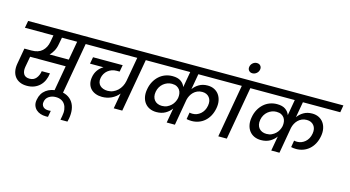

<svg xmlns="http://www.w3.org/2000/svg" viewBox="-121 -1472 4165 2283"><g transform="rotate(15 1961.5 -330.0)"><path d="M466 -568Q458 -520 438 -483.5Q418 -447 392 -421H628L669 -652H482ZM42 -740H911L895 -652H774L659 0H554L613 -335H175L151 -203Q142 -149 162 -115Q182 -81 236 -81Q286 -81 315.5 -116.5Q345 -152 353 -205H454Q448 -157 430.5 -118Q413 -79 383.5 -50.5Q354 -22 314.5 -6.5Q275 9 226 9Q175 9 138 -8Q101 -25 78.5 -54.5Q56 -84 48.5 -124.5Q41 -165 49 -213L84 -411H172Q256 -411 302.5 -454Q349 -497 362 -568L377 -652H26Z M536 301Q502 301 471 290.5Q440 280 418 259.5Q396 239 385.5 208.5Q375 178 383 137Q397 57 456 13.5Q515 -30 603 -30Q666 -30 710.5 -8Q755 14 781.5 52.5Q808 91 815.5 143Q823 195 812 255Q810 266 807.5 275.5Q805 285 803 295H717L726 248Q735 203 730 166.5Q725 130 708 103.5Q691 77 662.5 63Q634 49 595 49Q547 49 511 73Q475 97 468 141Q464 161 469 176.5Q474 192 485 203Q496 214 512.5 219.5Q529 225 549 225Q556 225 563.5 224.5Q571 224 579 223L565 300Q558 301 551 301Q544 301 536 301Z M863 -740H1651L1635 -652H1514L1399 0H1294L1328 -191Q1292 -146 1238.5 -120.5Q1185 -95 1123 -95Q1080 -95 1044 -108.5Q1008 -122 984 -147Q960 -172 950 -208.5Q940 -245 948 -292Q956 -340 982.5 -378Q1009 -416 1050 -440H884L899 -523H1264L1249 -440H1212Q1180 -440 1153 -430Q1126 -420 1105 -403Q1084 -386 1069.5 -361.5Q1055 -337 1050 -309Q1044 -278 1051 -254.5Q1058 -231 1074.5 -215Q1091 -199 1115.5 -190.5Q1140 -182 1169 -182Q1205 -182 1236 -195.5Q1267 -209 1291.5 -232Q1316 -255 1332.5 -286Q1349 -317 1356 -353L1409 -652H848Z M1978 -181Q1949 -140 1903 -114Q1857 -88 1794 -88Q1748 -88 1711.5 -104.5Q1675 -121 1651 -152Q1627 -183 1618 -226.5Q1609 -270 1619 -323Q1628 -375 1651 -417Q1674 -459 1707 -489Q1740 -519 1782 -535Q1824 -551 1872 -551Q1937 -551 1974.5 -525Q2012 -499 2027 -458L2061 -652H1588L1603 -740H2636L2621 -652H2161L2127 -459Q2155 -499 2199.5 -525Q2244 -551 2304 -551Q2350 -551 2385.5 -533.5Q2421 -516 2443.5 -485Q2466 -454 2474.5 -411.5Q2483 -369 2474 -319Q2464 -264 2441 -222Q2418 -180 2385 -151.5Q2352 -123 2311.5 -108.5Q2271 -94 2226 -94Q2191 -94 2164 -101L2178 -184Q2186 -182 2195.5 -181Q2205 -180 2215 -180Q2242 -180 2267 -189.5Q2292 -199 2313 -217Q2334 -235 2348.5 -261Q2363 -287 2369 -321Q2380 -384 2349 -422.5Q2318 -461 2261 -461Q2227 -461 2200.5 -449Q2174 -437 2154.5 -417.5Q2135 -398 2122 -373Q2109 -348 2103 -321L2047 0H1946ZM1839 -176Q1875 -176 1902.5 -189Q1930 -202 1950.5 -221.5Q1971 -241 1983.5 -265.5Q1996 -290 2001 -313L2002 -319Q2006 -344 2002.5 -369.5Q1999 -395 1985.5 -415.5Q1972 -436 1948 -448.5Q1924 -461 1888 -461Q1859 -461 1832.5 -451Q1806 -441 1784 -423Q1762 -405 1746.5 -379Q1731 -353 1725 -320Q1719 -286 1725 -259.5Q1731 -233 1746.5 -214.5Q1762 -196 1785.5 -186Q1809 -176 1839 -176Z M2696 -652H2574L2589 -740H2938L2922 -652H2801L2686 0H2581Z M2778 -829Q2750 -829 2734 -848Q2718 -867 2723 -895Q2728 -923 2750 -942Q2772 -961 2800 -961Q2829 -961 2845 -942Q2861 -923 2856 -895Q2851 -867 2828.5 -848Q2806 -829 2778 -829Z M3265 -181Q3236 -140 3190 -114Q3144 -88 3081 -88Q3035 -88 2998.5 -104.5Q2962 -121 2938 -152Q2914 -183 2905 -226.5Q2896 -270 2906 -323Q2915 -375 2938 -417Q2961 -459 2994 -489Q3027 -519 3069 -535Q3111 -551 3159 -551Q3224 -551 3261.5 -525Q3299 -499 3314 -458L3348 -652H2875L2890 -740H3923L3908 -652H3448L3414 -459Q3442 -499 3486.5 -525Q3531 -551 3591 -551Q3637 -551 3672.5 -533.5Q3708 -516 3730.5 -485Q3753 -454 3761.5 -411.5Q3770 -369 3761 -319Q3751 -264 3728 -222Q3705 -180 3672 -151.5Q3639 -123 3598.5 -108.5Q3558 -94 3513 -94Q3478 -94 3451 -101L3465 -184Q3473 -182 3482.5 -181Q3492 -180 3502 -180Q3529 -180 3554 -189.5Q3579 -199 3600 -217Q3621 -235 3635.5 -261Q3650 -287 3656 -321Q3667 -384 3636 -422.5Q3605 -461 3548 -461Q3514 -461 3487.5 -449Q3461 -437 3441.5 -417.5Q3422 -398 3409 -373Q3396 -348 3390 -321L3334 0H3233ZM3126 -176Q3162 -176 3189.5 -189Q3217 -202 3237.5 -221.5Q3258 -241 3270.5 -265.5Q3283 -290 3288 -313L3289 -319Q3293 -344 3289.5 -369.5Q3286 -395 3272.5 -415.5Q3259 -436 3235 -448.5Q3211 -461 3175 -461Q3146 -461 3119.5 -451Q3093 -441 3071 -423Q3049 -405 3033.5 -379Q3018 -353 3012 -320Q3006 -286 3012 -259.5Q3018 -233 3033.5 -214.5Q3049 -196 3072.5 -186Q3096 -176 3126 -176Z"/></g></svg>

Font: SVN-Poppins Medium
Style: Italic
Weight: 500
Italic angle: -10°
Designer: Ninad Kale (Devanagari), Jonny Pinhorn (Latin)
Foundry: Indian Type Foundry
Version: Version 3.002 2017; ttfautohint (v1.8.3)